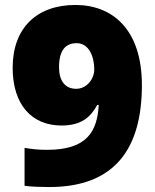

<svg xmlns="http://www.w3.org/2000/svg" viewBox="-20 -744 626 774"><path d="M552 -401C552 -626 433 -724 284 -724C127 -724 31 -630 31 -471C31 -322 108 -238 228 -238C309 -238 346 -273 372 -321H378C372 -214 331 -140 170 -140C133 -140 107 -143 79 -148V5C106 9 150 10 179 10C444 10 552 -146 552 -401ZM289 -570C339 -570 360 -515 360 -464C360 -426 330 -386 287 -386C241 -386 218 -420 218 -473C218 -541 244 -570 289 -570Z"/></svg>

Font: Noto Sans Lao UI Blk
Style: Regular
Weight: 900
Designer: Monotype Design Team
Foundry: Monotype Imaging Inc.
Version: Version 2.000